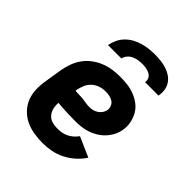

<svg xmlns="http://www.w3.org/2000/svg" viewBox="-205 -871 1010 1010"><g transform="rotate(45 300.0 -366.0)"><path d="M276 8Q242 8 209.5 2.5Q177 -3 149 -16.5Q121 -30 99 -53Q77 -76 65.5 -105.5Q54 -135 53 -168.5Q52 -202 58 -235L74 -335Q79 -362 89 -389Q99 -416 116 -439.5Q133 -463 157.5 -481Q182 -499 209 -509.5Q236 -520 263.5 -524Q291 -528 318 -528Q347 -528 374.5 -524.5Q402 -521 427 -511Q452 -501 473 -485Q494 -469 507 -446Q520 -423 525.5 -396Q531 -369 526 -341Q523 -319 512 -297.5Q501 -276 484.5 -258Q468 -240 447.5 -227.5Q427 -215 405 -207.5Q383 -200 360.5 -197.5Q338 -195 315 -195Q283 -195 250 -196.5Q217 -198 186 -201Q184 -181 188.5 -161.5Q193 -142 205 -127.5Q217 -113 236 -107Q255 -101 276 -101Q292 -101 308 -103.5Q324 -106 339.5 -113.5Q355 -121 367.5 -132Q380 -143 390 -157L501 -108Q483 -80 457 -57Q431 -34 401 -19Q371 -4 339 2Q307 8 276 8ZM316 -300Q329 -300 341.5 -303Q354 -306 365.5 -313.5Q377 -321 385 -332.5Q393 -344 395 -357Q397 -371 391.5 -384.5Q386 -398 374.5 -405.5Q363 -413 348.5 -416Q334 -419 319 -419Q299 -419 278.5 -412.5Q258 -406 242 -391.5Q226 -377 217.5 -357Q209 -337 205 -317L204 -310Q218 -308 232.5 -308Q247 -308 260.5 -306.5Q274 -305 288 -302.5Q302 -300 316 -300ZM155 -600Q159 -622 169 -643.5Q179 -665 195.5 -682Q212 -699 233 -710.5Q254 -722 276.5 -728.5Q299 -735 321.5 -737.5Q344 -740 366 -740Q388 -740 409.5 -737.5Q431 -735 451.5 -728.5Q472 -722 489 -710.5Q506 -699 517.5 -682Q529 -665 532 -643.5Q535 -622 531 -600H431Q434 -615 427.5 -627.5Q421 -640 408.5 -646.5Q396 -653 382 -655.5Q368 -658 353 -658Q338 -658 323 -655.5Q308 -653 293.5 -646.5Q279 -640 268.5 -627.5Q258 -615 255 -600Z"/></g></svg>

Font: Iosevka Etoile Heavy
Style: Italic
Weight: 900
Italic angle: -9°
Designer: Belleve Invis
Foundry: Belleve Invis
Version: Version 22.1.2; ttfautohint (v1.8.4)